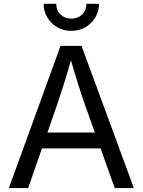

<svg xmlns="http://www.w3.org/2000/svg" viewBox="-20 -962 730 982"><path d="M25.4 0 289.6 -727.5H397L664.6 0H566.9L412.6 -431.6Q398.4 -471.7 379.6 -531.5Q360.8 -591.3 334 -684.1H351.6Q325.2 -590.3 305.9 -529.5Q286.6 -468.8 273.9 -431.6L124 0ZM158.2 -203.1V-284.2H531.7V-203.1ZM344.7 -804.2Q305.2 -804.2 273.2 -822.5Q241.2 -840.8 222.2 -872.3Q203.1 -903.8 203.1 -942.4H267.6Q267.6 -909.2 289.3 -887.9Q311 -866.7 344.7 -866.7Q378.4 -866.7 400.1 -887.9Q421.9 -909.2 421.9 -942.4H486.3Q486.3 -903.8 467.5 -872.6Q448.7 -841.3 416.7 -822.8Q384.8 -804.2 344.7 -804.2Z"/></svg>

Font: Atlassian Sans
Style: Regular
Weight: 400
Designer: Rasmus Andersson
Foundry: Modifications by Atlassian Pty Ltd, manufactured by rsms
Version: Version 4.001;git-9221beed3